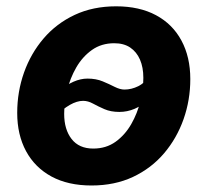

<svg xmlns="http://www.w3.org/2000/svg" viewBox="-20 -568 648 599"><path d="M265.6 10.7Q192.4 10.7 140.6 -17.3Q88.9 -45.4 61.3 -96.4Q33.7 -147.5 33.7 -215.8Q33.7 -281.7 54.9 -341.6Q76.2 -401.4 116 -448Q155.8 -494.6 212.9 -521.5Q270 -548.3 342.3 -548.3Q415 -548.3 466.8 -520.5Q518.6 -492.7 546.1 -441.4Q573.7 -390.1 573.7 -321.3Q573.7 -255.9 552.7 -196.3Q531.7 -136.7 491.9 -89.8Q452.1 -43 395 -16.1Q337.9 10.7 265.6 10.7ZM271 -104.5Q311 -104.5 340.6 -125.7Q370.1 -147 389.4 -180.7Q408.7 -214.4 418 -252.7Q427.2 -291 427.2 -325.2Q427.2 -357.9 416.7 -382.1Q406.2 -406.2 386.2 -419.7Q366.2 -433.1 336.4 -433.1Q296.4 -433.1 266.8 -412.1Q237.3 -391.1 218 -357.7Q198.7 -324.2 189.5 -285.9Q180.2 -247.6 180.2 -212.9Q180.2 -164.1 203.4 -134.3Q226.6 -104.5 271 -104.5ZM147.9 -199.7 110.4 -233.4Q139.2 -263.2 163.1 -283.2Q187 -303.2 209.2 -313Q231.4 -322.8 252.9 -322.8Q279.8 -322.8 300.3 -314.2Q320.8 -305.7 337.6 -297.1Q354.5 -288.6 368.2 -288.6Q390.1 -288.6 411.4 -299.1Q432.6 -309.6 458 -341.3L497.1 -311Q470.2 -279.3 446.5 -258.8Q422.9 -238.3 399.9 -228.5Q377 -218.8 352.5 -218.8Q325.7 -218.8 305.7 -227.5Q285.6 -236.3 270 -244.9Q254.4 -253.4 239.3 -253.4Q220.2 -253.4 197.8 -240.7Q175.3 -228 147.9 -199.7Z"/></svg>

Font: Inter 17pt
Style: Bold Italic
Weight: 700
Italic angle: -9.3988°
Version: Version 4.001;git-66647c0bb